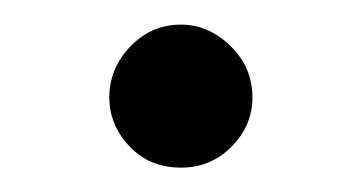

<svg xmlns="http://www.w3.org/2000/svg" viewBox="-20 -374 293 156"><path d="M127 -237.8Q101.6 -237.8 85.2 -255.1Q68.8 -272.5 68.8 -294.9Q68.8 -318.4 85.9 -336.2Q103 -354 127 -354Q149.4 -354 167.2 -336.7Q185.1 -319.3 185.1 -294.9Q185.1 -272 168.2 -254.9Q151.4 -237.8 127 -237.8Z"/></svg>

Font: Linux Biolinum
Style: Regular
Weight: 400
Designer: Philipp H. Poll
Foundry: Philipp H. Poll
Version: Version 0.6.4